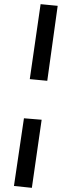

<svg xmlns="http://www.w3.org/2000/svg" viewBox="-20 -780 343 922"><path d="M123 -400 175 -760 257 -752 207 -392ZM47 113 95 -212 180 -205 133 122Z"/></svg>

Font: Andada Pro
Style: Bold Italic
Weight: 700
Italic angle: -7°
Designer: Carolina Giovagnoli
Foundry: Huerta Tipografica
Version: Version 3.005; ttfautohint (v1.8.4)